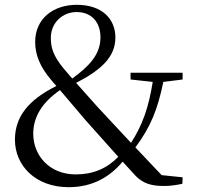

<svg xmlns="http://www.w3.org/2000/svg" viewBox="-20 -762 819 797"><path d="M660 10C685 10 708 7 737 1L738 -26L651 -35L542 -150C605 -235 634 -306 658 -422L738 -432V-460H522V-432L614 -422C597 -316 572 -244 524 -169L385 -318L296 -418C399 -471 459 -525 459 -606C459 -684 403 -742 299 -742C200 -742 126 -684 126 -588C126 -534 146 -484 195 -427L214 -405C95 -346 42 -275 42 -182C42 -75 127 15 265 15C368 15 439 -31 489 -91L544 -31C575 0 609 10 660 10ZM280 -436 243 -479C200 -532 191 -565 191 -605C191 -668 240 -712 298 -712C359 -712 397 -671 397 -607C397 -536 351 -488 280 -436ZM471 -111C423 -62 366 -38 294 -38C186 -38 118 -116 118 -207C118 -273 151 -334 229 -388L337 -261Z"/></svg>

Font: Harano Aji Mincho
Style: Regular
Weight: 400
Foundry: Masamichi Hosoda
Version: HaranoAjiMincho-Regular version 20230610;ttx 4.39.4